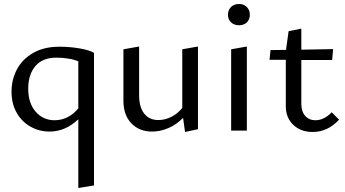

<svg xmlns="http://www.w3.org/2000/svg" viewBox="-20 -657 1736 966"><path d="M453 -391V276L374 289V-57Q309 5 229 5Q178 5 134 -19.5Q90 -44 64 -89.5Q38 -135 38 -196Q38 -257 65.5 -308.5Q93 -360 147.5 -391Q202 -422 279 -422Q331 -422 380.5 -413.5Q430 -405 453 -391ZM374 -112V-348Q356 -357 325 -362Q294 -367 264 -367Q194 -367 158 -324.5Q122 -282 122 -211Q122 -138 159.5 -95Q197 -52 255 -52Q289 -52 320 -67.5Q351 -83 374 -112Z M976 -423V-7L911 7L901 -64Q868 -30 827 -12.5Q786 5 745 5Q681 5 641 -36.5Q601 -78 601 -150V-409L680 -423V-177Q680 -118 705.5 -85.5Q731 -53 777 -53Q809 -53 841 -68.5Q873 -84 897 -114V-409Z M1143 -409 1222 -423V0H1143ZM1127 -583Q1127 -607 1142.5 -622Q1158 -637 1183 -637Q1206 -637 1221.5 -622Q1237 -607 1237 -583Q1237 -559 1222 -544.5Q1207 -530 1183 -530Q1158 -530 1142.5 -544.5Q1127 -559 1127 -583Z M1686 -55Q1629 7 1553 7Q1493 7 1455.5 -29Q1418 -65 1418 -122V-356H1336L1341 -405L1419 -406L1432 -500L1496 -513V-407L1656 -410L1651 -355H1496V-136Q1496 -96 1515.5 -74Q1535 -52 1567 -52Q1610 -52 1649 -92Z"/></svg>

Font: Ysabeau Medium
Style: Regular
Weight: 500
Designer: Christian Thalmann (Catharsis Fonts)
Version: Version 0.003